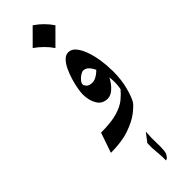

<svg xmlns="http://www.w3.org/2000/svg" viewBox="-331 -775 1014 1014"><g transform="rotate(-45 176.0 -268.0)"><path d="M19.5 0 58.1 -112.3Q136.2 -112.3 181.6 -126.2Q227.1 -140.1 252 -161.1Q276.9 -182.1 293.9 -202.6L332.5 -301.3Q332.5 -232.9 318.1 -179.9Q303.7 -127 290 -106Q279.8 -90.8 247.6 -65.4Q215.3 -40 158.9 -20Q102.5 0 19.5 0ZM203.6 -768.6Q255.4 -733.4 288.6 -683.6L203.6 -598.6Q186.5 -623.5 165.3 -644.5Q144 -665.5 118.7 -683.6ZM291.5 -193.8Q299.3 -227.1 297.4 -264.6Q295.4 -302.2 285.6 -335.7Q275.9 -369.1 259.8 -390.1Q243.7 -411.1 223.1 -411.1Q214.4 -411.1 201.4 -402.8Q188.5 -394.5 178.7 -382.6Q168.9 -370.6 168.9 -359.9Q168.9 -353.5 179 -342.3Q189 -331.1 212.9 -331.1Q232.4 -331.1 255.4 -347.9Q278.3 -364.7 285.6 -379.9L304.2 -313Q300.3 -293.9 285.9 -270.8Q271.5 -247.6 251.5 -230.7Q231.4 -213.9 209.5 -213.9Q171.4 -213.9 151.9 -245.4Q132.3 -276.9 132.3 -324.2Q132.3 -338.4 136.7 -363.8Q141.1 -389.2 149.7 -418.5Q158.2 -447.8 170.7 -474.4Q183.1 -501 199.5 -518.1Q215.8 -535.2 235.8 -535.2Q258.8 -535.2 276.6 -514.2Q294.4 -493.2 306.9 -458.7Q319.3 -424.3 325.7 -382.8Q332 -341.3 332 -300.8Q326.7 -265.6 315.9 -239.5Q305.2 -213.4 291.5 -193.8ZM196.8 233.9Q197.8 203.6 193.8 168.5Q189.9 133.3 191.9 99.6L229 50.8Q225.6 96.7 227.3 139.2Q229 181.6 223.6 204.6Q222.2 210.9 214.1 221.9Q206.1 232.9 196.8 233.9Z"/></g></svg>

Font: Lateef SemiBold
Style: Regular
Weight: 600
Designer: SIL International
Foundry: SIL International
Version: Version 4.200